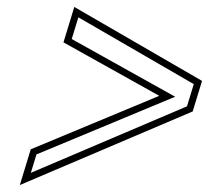

<svg xmlns="http://www.w3.org/2000/svg" viewBox="-20 -612 639 553"><path d="M438.7 -336 68.6 -182 37.1 -79 535 -291 561.9 -379 194 -592 162.8 -490ZM484.5 -333.4 186.6 -499.6 205.7 -562.1 538.1 -369.7 518.6 -305.8 68.8 -114.2 85 -167.2Z"/></svg>

Font: Din Kursivschrift
Style: EngGhost
Weight: 400
Version: Version 1.089